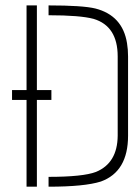

<svg xmlns="http://www.w3.org/2000/svg" viewBox="-20 -704 503 724"><path d="M25.4 -327.1V-364.3H80.1V-683.6H119.1V-364.3H173.8V-327.1H119.1V0H80.1V-327.1ZM163.1 0V-37.1Q293 -37.1 341.8 -55.7Q422.9 -88.9 423.8 -192.4V-491.2Q423.8 -605.5 333 -632.8Q282.2 -646.5 163.1 -646.5V-683.6Q292 -683.6 339.8 -671.9Q442.4 -645.5 459 -541Q462.9 -517.6 462.9 -491.2V-192.4Q462.9 -56.6 360.4 -19.5Q298.8 0 163.1 0Z"/></svg>

Font: Post No Bills Jaffna Light
Style: Regular
Weight: 300
Designer: Kosala Senevirathne, Siva Puranthara, Lasantha Premarathna, Tharique Azeez
Foundry: Mooniak
Version: Version 1.220 ; ttfautohint (v1.6)